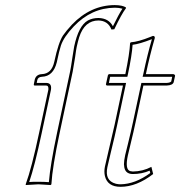

<svg xmlns="http://www.w3.org/2000/svg" viewBox="-20 -718 702 748"><path d="M263.2 -439 212.4 -200.2Q184.1 -67.4 180.2 0L177.2 2.9Q175.3 2.9 129.9 0Q129.9 0 80.6 2.9L80.1 0Q103.5 -64 132.3 -200.2L168.5 -369.1Q169.9 -384.8 159.7 -384.8H115.7Q112.3 -384.8 111.8 -386.7Q111.8 -388.7 111.8 -390.1L115.7 -409.2Q121.6 -428.2 143.1 -429.2Q181.2 -430.7 191.4 -477.1Q207.5 -552.7 225.6 -580.1Q237.8 -597.7 260.3 -622.1Q333 -697.8 427.2 -698.2Q457.5 -697.8 470.7 -689V-686Q453.6 -663.6 425.3 -604L414.1 -603Q400.9 -637.2 363.8 -638.2Q309.6 -638.2 288.6 -573.2Q283.7 -557.6 278.8 -535.2Q276.9 -526.9 272.5 -494.6Q266.1 -453.1 263.2 -439ZM468.3 -429.2Q484.9 -509.3 486.8 -549.8L489.3 -553.2Q519 -555.2 565.9 -574.2Q571.8 -576.7 575.7 -578.1Q584 -578.1 583 -569.8Q582.5 -568.4 582.5 -567.9Q563.5 -502 548.3 -429.2H655.3Q661.6 -427.7 662.1 -422.9L656.7 -397.9Q652.8 -385.7 629.9 -384.8H538.6L508.3 -242.2Q501 -207 488.3 -155.3Q480.5 -124.5 478 -111.8Q466.3 -57.6 487.3 -51.3Q492.2 -50.3 497.6 -49.8Q536.1 -50.3 569.8 -67.9L576.7 -40Q512.2 9.8 449.7 9.8Q398.9 9.8 388.7 -32.2Q384.8 -49.3 388.7 -68.8Q391.1 -81.1 401.4 -124Q418.5 -196.3 426.3 -231L459 -384.8H396Q393.1 -386.7 392.6 -389.2L400.4 -424.8Q402.3 -428.2 404.3 -429.2ZM253.4 -440.9Q256.3 -454.1 262.2 -495.1Q267.1 -528.3 269 -537.1Q286.1 -617.7 322.3 -638.2Q340.3 -647.9 363.8 -647.9Q403.3 -647 419.9 -615.7Q442.4 -662.1 457 -684.1Q443.4 -688 427.2 -688Q335.9 -687 267.6 -615.2Q228.5 -574.2 217.3 -540.5Q210.9 -521.5 201.2 -475.1Q187.5 -420.4 143.1 -418.9Q128.4 -418 125.5 -406.7L123 -395H159.7Q182.1 -395 178.7 -369.6Q178.2 -367.7 178.2 -366.7L142.1 -197.8Q115.2 -71.3 93.8 -8.8Q110.4 -10.3 129.9 -9.8Q153.8 -9.8 170.4 -8.3Q175.8 -75.7 202.6 -202.1ZM478 -426.8 476.1 -418.9H409.2L404.3 -395H471.2L436 -229Q428.7 -193.4 411.1 -121.6Q400.9 -79.6 398.4 -66.9Q387.2 -14.2 430.7 -2.4Q433.1 -2 434.6 -1.5Q442.4 0 449.7 0Q506.8 -1 565.4 -43.9L563 -53.2Q532.7 -40 497.6 -40Q464.8 -40 463.4 -74.2Q463.4 -76.2 462.9 -77.6Q462.9 -91.8 467.8 -114.3Q470.7 -127 478.5 -157.7Q491.2 -209.5 498.5 -244.1L530.8 -395H629.9Q641.6 -395.5 647 -400.4L650.9 -418.9H535.6L538.6 -431.2Q554.7 -507.3 571.8 -565.4Q522.9 -546.4 496.6 -543.5Q494.1 -503.4 478 -426.8Z"/></svg>

Font: Linux Biolinum Outline O
Style: Italic
Weight: 400
Italic angle: -12°
Designer: Philipp H. Poll
Foundry: Philipp H. Poll
Version: Version 0.6.2